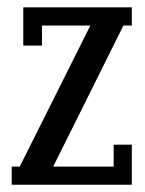

<svg xmlns="http://www.w3.org/2000/svg" viewBox="-20 -507 397 527"><path d="M43.9 -486.8H341.8V-437H318.8L126 -49.8H292V-109.9H341.8V0H12.2V-49.8H34.2L228 -437H95.2V-381.8H43.9Z"/></svg>

Font: Margherita Semibold
Style: Regular
Weight: 600
Designer: James Puckett
Foundry: Dunwich Type Founders
Version: Version 1.008;hotconv 1.0.109;makeotfexe 2.5.65596